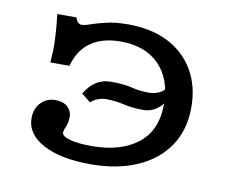

<svg xmlns="http://www.w3.org/2000/svg" viewBox="-57 -499 718 583"><g transform="rotate(10 302.5 -208.0)"><path d="M255.1 11.3Q163.1 11.3 108.8 -17.5Q54.5 -46.4 54.5 -96.1Q54.5 -124.8 72.1 -143.5Q89.6 -162.2 117.5 -162.2Q140.4 -162.2 154.2 -150.1Q168 -138 168 -117.9Q168 -102.5 162.2 -89.3Q156.4 -76.1 156.4 -69.3Q156.4 -57.7 181.4 -50.7Q206.5 -43.7 248.1 -43.7Q338.5 -43.7 390.8 -84.9Q443.1 -126 443.1 -206.6Q443.1 -284.1 400.1 -327.9Q357.1 -371.7 281.1 -371.7Q225 -371.7 189.3 -346.7Q153.6 -321.7 140.3 -272H81.4Q84.4 -310.1 83.3 -338.5Q82.1 -366.8 80.2 -387.2Q78.2 -407.6 76.6 -420.4H135.4Q139.5 -409.9 143.9 -405.5Q148.4 -401 155 -401Q164.7 -401 182.5 -407.5Q200.3 -413.9 228.2 -420.4Q256.2 -426.9 295.1 -426.9Q365.8 -426.9 417.8 -400.6Q469.8 -374.3 498.2 -325.7Q526.7 -277.2 526.7 -211.7Q526.7 -141.7 492.8 -91.8Q458.9 -41.8 397.7 -15.3Q336.6 11.3 255.1 11.3ZM444.7 -259.3 455.1 -235.1Q447.8 -209.3 428.4 -194.1Q408.9 -178.9 383.1 -178.9Q350.8 -178.9 323.4 -185.3Q296 -191.7 267 -191.7Q255.7 -191.7 243 -187Q230.3 -182.3 221.2 -173.4L193 -195.8Q209 -222.3 228.8 -234.3Q248.7 -246.3 274.1 -246.3Q313.1 -246.3 338.1 -239.9Q363.1 -233.5 391.5 -233.5Q409 -233.5 423.6 -240.5Q438.3 -247.6 444.7 -259.3Z"/></g></svg>

Font: Playfair 5pt SemiExpanded Light
Style: Regular
Weight: 300
Width: 6
Designer: Claus Eggers Sørensen
Foundry: Claus Eggers Sørensen
Version: Version 2.203